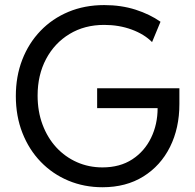

<svg xmlns="http://www.w3.org/2000/svg" viewBox="-20 -748 788 775"><path d="M393.6 7.8Q319.8 7.8 256.1 -18.8Q192.4 -45.4 144.8 -94.5Q97.2 -143.6 70.6 -211.2Q43.9 -278.8 43.9 -360.4Q43.9 -439.9 69.8 -506.8Q95.7 -573.7 143.3 -623.3Q190.9 -672.9 256.3 -700.2Q321.8 -727.5 400.4 -727.5Q469.2 -727.5 527.1 -709Q585 -690.4 627.9 -660.2L593.8 -578.1Q562.5 -609.9 511.5 -628.7Q460.4 -647.5 400.4 -647.5Q321.3 -647.5 260.7 -610.8Q200.2 -574.2 166 -509.8Q131.8 -445.3 131.8 -362.3Q131.8 -297.9 151.9 -244.6Q171.9 -191.4 207.5 -152.8Q243.2 -114.3 290.8 -93.3Q338.4 -72.3 393.6 -72.3Q463.9 -72.3 513.7 -104.7Q563.5 -137.2 589.8 -191.7Q616.2 -246.1 616.2 -311.5H372.1V-391.6H704.1V-328.1Q704.1 -231 666.3 -155Q628.4 -79.1 558.6 -35.6Q488.8 7.8 393.6 7.8Z"/></svg>

Font: Reddit Sans
Style: Regular
Weight: 400
Designer: Stephen Hutchings
Foundry: Reddit
Version: Version 1.014